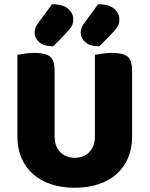

<svg xmlns="http://www.w3.org/2000/svg" viewBox="-20 -866 704 904"><path d="M332 18Q269 18 219 1Q169 -16 134 -47.5Q99 -79 80.5 -123.5Q62 -168 62 -222V-608Q74 -610 97 -613.5Q120 -617 143 -617Q193 -617 215 -600Q237 -583 237 -534V-225Q237 -177 263.5 -150Q290 -123 332 -123Q374 -123 400.5 -150Q427 -177 427 -225V-608Q439 -610 462 -613.5Q485 -617 508 -617Q558 -617 580 -600Q602 -583 602 -534V-222Q602 -168 583.5 -123.5Q565 -79 530 -47.5Q495 -16 445 1Q395 18 332 18ZM225 -846Q277 -846 301 -824.5Q325 -803 325 -775Q325 -753 314.5 -738Q304 -723 282 -700L231 -648Q186 -648 164.5 -667.5Q143 -687 143 -711Q143 -723 147 -734.5Q151 -746 164 -763ZM442 -846Q494 -846 518 -824.5Q542 -803 542 -775Q542 -753 531.5 -738Q521 -723 499 -700L448 -648Q403 -648 381.5 -667.5Q360 -687 360 -711Q360 -723 364 -734.5Q368 -746 381 -763Z"/></svg>

Font: Baloo Bhai 2 ExtraBold
Style: Regular
Weight: 800
Designer: Supriya Tembe, Noopur Datye and Ek Type
Foundry: Ek Type
Version: Version 1.640;PS 1.000;hotconv 16.6.51;makeotf.lib2.5.65220;